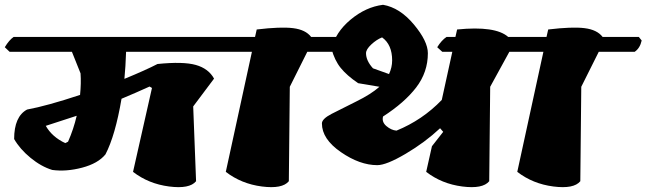

<svg xmlns="http://www.w3.org/2000/svg" viewBox="-54 -781 2697 801"><path d="M1014 -627 1026 -612Q1019 -580 997 -565H472Q470 -503 465 -452Q555 -489 603 -514Q710 -525 763 -510Q816 -495 839 -453L752 -337L764 -25Q737 8 651.5 -3Q566 -14 501 -64L580 -414L570 -420Q513 -394 453 -369Q427 -216 386 -137Q355 -99 288.5 -81.5Q222 -64 164 -72Q118 -86 73.5 -122.5Q29 -159 5 -201Q5 -295 59 -324Q141 -339 280 -385Q285 -434 282 -475L246 -565H-14L-34 -584Q-16 -614 3 -627ZM218 -184 230 -190Q253 -242 266 -298Q200 -276 137 -256Q163 -210 218 -184Z M1395 -627 1407 -612Q1400 -580 1378 -565H1228L1155 -419L1151 -25Q1124 8 1038.5 -3Q953 -14 888 -64L997 -565H855L835 -584Q853 -614 872 -627H1010L1017 -658Q1117 -670 1169 -663.5Q1221 -657 1244 -627Z M1520 -92Q1447 -92 1368 -146.5Q1289 -201 1289 -266Q1289 -285 1329.5 -306Q1370 -327 1432 -357.5Q1494 -388 1529 -419L1440 -434Q1393 -466 1367.5 -497.5Q1342 -529 1329 -577Q1345 -646 1408.5 -699Q1472 -752 1544 -761Q1614 -749 1672.5 -679Q1731 -609 1731 -559Q1731 -480 1682.5 -416.5Q1634 -353 1544 -295Q1538 -272 1558 -255Q1578 -238 1600 -236Q1708 -280 1789 -364L1833 -565H1791L1770 -584Q1788 -613 1809 -627H1846L1853 -658Q2013 -674 2066 -627H2231L2243 -612Q2236 -580 2214 -565H2071L1991 -419L1987 -25Q1960 8 1874.5 -3Q1789 -14 1724 -64L1748 -171L1795 -231L1782 -246Q1719 -187 1638.5 -139.5Q1558 -92 1520 -92ZM1582 -529Q1582 -595 1540 -625Q1517 -616 1495 -595.5Q1473 -575 1473 -559Q1473 -528 1502 -496L1569 -472Q1582 -500 1582 -529Z M2611 -627 2623 -612Q2616 -580 2594 -565H2444L2371 -419L2367 -25Q2340 8 2254.5 -3Q2169 -14 2104 -64L2213 -565H2071L2051 -584Q2069 -614 2088 -627H2226L2233 -658Q2333 -670 2385 -663.5Q2437 -657 2460 -627Z"/></svg>

Font: Tillana ExtraBold
Style: Regular
Weight: 800
Designer: Lipi Raval (Devanagari, Latin), Jonny Pinhorn (Latin)
Foundry: Indian Type Foundry
Version: Version 2.003;PS 1.0;hotconv 1.0.79;makeotf.lib2.5.61930; tt